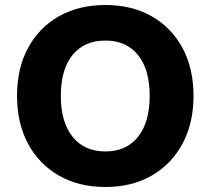

<svg xmlns="http://www.w3.org/2000/svg" viewBox="-20 -736 841 767"><path d="M401 11Q295 11 215.5 -34.5Q136 -80 92 -162Q48 -244 48 -353Q48 -463 92 -544.5Q136 -626 215.5 -671Q295 -716 401 -716Q507 -716 586 -671Q665 -626 709 -544.5Q753 -463 753 -353Q753 -244 709 -162Q665 -80 586 -34.5Q507 11 401 11ZM401 -131Q485 -131 531.5 -189.5Q578 -248 578 -353Q578 -458 531.5 -516Q485 -574 401 -574Q317 -574 270 -516.5Q223 -459 223 -353Q223 -248 270 -189.5Q317 -131 401 -131Z"/></svg>

Font: Chiron GoRound TC EB
Style: Regular
Weight: 700
Designer: Ryoko NISHIZUKA 西塚涼子 (kana, bopomofo & ideographs); Paul D. Hunt (Latin, Greek & Cyrillic); Sandoll Communications 산돌커뮤니
Foundry: Adobe
Version: Version 1.000;hotconv 1.1.1;makeotfexe 2.6.0